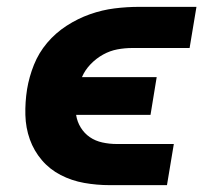

<svg xmlns="http://www.w3.org/2000/svg" viewBox="-20 -540 640 560"><path d="M467 0H300Q262 0 225.5 -6.5Q189 -13 157 -29.5Q125 -46 102 -73Q79 -100 67 -133.5Q55 -167 54 -204.5Q53 -242 59 -280Q65 -316 79 -351Q93 -386 117.5 -415Q142 -444 174.5 -465Q207 -486 242.5 -498.5Q278 -511 314 -515.5Q350 -520 386 -520H553L533 -400H366Q344 -400 322.5 -396Q301 -392 281 -381Q261 -370 244.5 -353Q228 -336 219 -315H437L419 -205H202Q205 -185 215.5 -168Q226 -151 242 -140Q258 -129 278.5 -124.5Q299 -120 320 -120H487Z"/></svg>

Font: Iosevka Aile Heavy Oblique
Style: Regular
Weight: 900
Italic angle: -9°
Designer: Belleve Invis
Foundry: Belleve Invis
Version: Version 31.1.0; ttfautohint (v1.8.4)